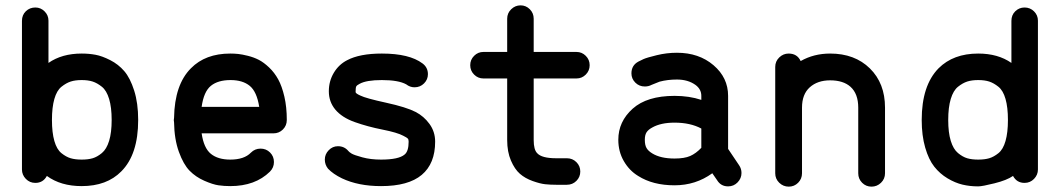

<svg xmlns="http://www.w3.org/2000/svg" viewBox="-20 -677 3960 717"><path d="M397 -229Q397 -276 387.5 -307.5Q378 -339 360.5 -353Q343 -367 326 -372.5Q309 -378 285 -378Q261 -378 244 -372.5Q227 -367 209.5 -353Q192 -339 183 -307.5Q174 -276 174 -229Q174 -182 183 -150.5Q192 -119 209.5 -105Q227 -91 244 -86Q261 -81 285 -81Q309 -81 326 -86Q343 -91 360.5 -105.5Q378 -120 387.5 -151Q397 -182 397 -229ZM62 -599Q62 -621 76.5 -635Q91 -649 112 -649Q132 -649 146.5 -634.5Q161 -620 161 -600V-442Q211 -477 285 -477Q312 -477 336.5 -472.5Q361 -468 391.5 -452.5Q422 -437 444 -411.5Q466 -386 481 -339Q496 -292 496 -229Q496 -100 433 -37Q379 18 285 18Q207 18 155 -20Q141 6 112 6Q91 6 76.5 -9Q62 -24 62 -44Z M948 -278Q939 -335 912.5 -356.5Q886 -378 841 -378Q794 -378 767.5 -356.5Q741 -335 733 -278ZM733 -179Q741 -124 767.5 -102.5Q794 -81 840 -81Q892 -81 917 -107Q932 -122 953 -122Q974 -122 988.5 -107.5Q1003 -93 1003 -72Q1003 -51 988 -36Q933 18 840 18Q817 18 796 15Q775 12 743 -2Q711 -16 688 -39.5Q665 -63 648 -110Q631 -157 630 -220Q629 -224 629 -228.5Q629 -233 630 -237Q632 -361 693 -422Q747 -477 840 -477Q855 -477 869.5 -475.5Q884 -474 906 -468.5Q928 -463 946.5 -453.5Q965 -444 985 -425Q1005 -406 1019 -380.5Q1033 -355 1042 -316Q1051 -277 1051 -229Q1051 -208 1036.5 -193.5Q1022 -179 1001 -179Z M1406 -477Q1509 -477 1558 -440Q1578 -425 1578 -400Q1578 -380 1563.5 -365.5Q1549 -351 1528 -351Q1511 -351 1497 -362Q1468 -378 1406 -378Q1348 -378 1323 -364Q1313 -359 1310.5 -354.5Q1308 -350 1308 -336Q1308 -334 1308 -333Q1308 -328 1326 -320Q1346 -310 1421.5 -293.5Q1497 -277 1532 -259Q1563 -243 1584 -214Q1605 -185 1605 -148Q1605 -66 1555 -24Q1505 18 1403 18Q1318 18 1257 -11Q1224 -27 1205 -47Q1193 -62 1193 -81Q1193 -101 1207.5 -116Q1222 -131 1242 -131Q1266 -131 1281 -113Q1284 -109 1293 -103.5Q1302 -98 1333 -89.5Q1364 -81 1403 -81Q1469 -81 1491 -100Q1506 -112 1506 -148Q1506 -156 1503 -159.5Q1500 -163 1486 -170Q1464 -182 1408.5 -193Q1353 -204 1305 -221Q1257 -238 1232 -268Q1208 -297 1208 -336Q1208 -374 1226.5 -405Q1245 -436 1276 -452Q1323 -477 1406 -477Z M1874 -607Q1874 -628 1889 -642.5Q1904 -657 1924 -657Q1944 -657 1958.5 -642.5Q1973 -628 1973 -607V-483H2133Q2153 -483 2167.5 -468.5Q2182 -454 2182 -433.5Q2182 -413 2167.5 -398.5Q2153 -384 2133 -384H1973V-154Q1973 -118 1986 -105Q2003 -86 2057 -86H2096Q2096 -86 2097 -86Q2118 -86 2132.5 -71.5Q2147 -57 2147 -36.5Q2147 -16 2132.5 -1.5Q2118 13 2097 13Q2096 13 2096 13H2057Q2035 13 2016 11Q1997 9 1969 -1Q1941 -11 1921.5 -28Q1902 -45 1888 -77.5Q1874 -110 1874 -154V-384H1785Q1765 -384 1750.5 -398.5Q1736 -413 1736 -433.5Q1736 -454 1750.5 -468.5Q1765 -483 1785 -483H1874Z M2499 -85Q2536 -85 2557.5 -94.5Q2579 -104 2599 -125V-197Q2558 -219 2499 -219Q2448 -219 2416 -201Q2401 -193 2394.5 -183Q2388 -173 2388 -155Q2388 -135 2394.5 -124Q2401 -113 2416 -104Q2447 -85 2499 -85ZM2289 -155Q2289 -223 2342.5 -271Q2396 -319 2499 -319Q2554 -319 2599 -304V-319Q2599 -344 2577 -360Q2549 -380 2508 -380Q2473 -380 2443 -372L2413 -360Q2402 -354 2388 -354Q2367 -354 2352.5 -368.5Q2338 -383 2338 -403Q2338 -433 2364 -447Q2371 -451 2383.5 -456.5Q2396 -462 2433 -471Q2470 -480 2508 -480Q2590 -480 2644.5 -433.5Q2699 -387 2699 -319V-121L2740 -60Q2749 -47 2749 -31Q2749 -11 2734.5 4Q2720 19 2699 19Q2672 19 2658 -4L2640 -30Q2578 15 2499 15Q2418 15 2363 -20Q2330 -40 2309.5 -75.5Q2289 -111 2289 -155Z M2875 -427Q2875 -448 2890 -462.5Q2905 -477 2925 -477Q2957 -477 2970 -449Q3019 -477 3080 -477Q3172 -477 3228.5 -421.5Q3285 -366 3285 -275V-30Q3285 -9 3270 5.5Q3255 20 3234.5 20Q3214 20 3199.5 5.5Q3185 -9 3185 -30V-275Q3185 -327 3156 -353Q3129 -377 3080 -377Q3033 -377 3004 -351Q2975 -325 2975 -275V-30Q2975 -9 2960.5 5.5Q2946 20 2925.5 20Q2905 20 2890 5.5Q2875 -9 2875 -30Z M3744 -229Q3744 -276 3735 -307.5Q3726 -339 3708.5 -353Q3691 -367 3674 -372.5Q3657 -378 3633 -378Q3609 -378 3592 -372.5Q3575 -367 3557.5 -353Q3540 -339 3530.5 -307.5Q3521 -276 3521 -229Q3521 -182 3530.5 -151Q3540 -120 3557.5 -105.5Q3575 -91 3592 -86Q3609 -81 3633 -81Q3657 -81 3674 -86Q3691 -91 3708.5 -105Q3726 -119 3735 -150.5Q3744 -182 3744 -229ZM3757 -599Q3757 -621 3771.5 -635Q3786 -649 3806 -649Q3827 -649 3841.5 -634.5Q3856 -620 3856 -600V-44Q3856 -24 3841.5 -9Q3827 6 3806 6Q3777 6 3763 -20Q3740 -4 3694 7.5Q3648 19 3633 19Q3632 19 3632 19Q3602 19 3574.5 12.5Q3547 6 3518.5 -11Q3490 -28 3469 -54.5Q3448 -81 3435 -126Q3422 -171 3422 -229Q3422 -358 3485 -422Q3540 -477 3633 -477Q3707 -477 3757 -442Z"/></svg>

Font: Brass Mono
Style: Bold
Weight: 700
Monospace: yes
Version: Version 1.100; ttfautohint (v1.8.3) -l 8 -r 50 -G 200 -x 14 